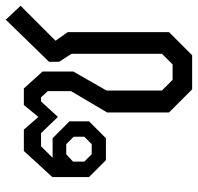

<svg xmlns="http://www.w3.org/2000/svg" viewBox="-30 -638 669 648"><g transform="rotate(-90 304.0 -314.5)"><path d="M248 -78V-287L320 -409V-487L299 -510H285L233 -453L178 -510H134L95 -471H161L218 -414V-348L161 -291H87L30 -348V-472L118 -568H190L233 -519L273 -568H329L386 -505V-401L322 -289V-102L358 -66H410L446 -102V-407L419 -449V-483L561 -629L608 -579L490 -461L519 -420V-78L441 0H326ZM141 -339 166 -364V-400L141 -425H107L82 -402V-364L107 -339Z"/></g></svg>

Font: Chakra Petch
Style: Regular
Weight: 400
Designer: Katatrad Aksorn Co.,Ltd.
Foundry: Cadson Demak Co.,Ltd.
Version: Version 1.000; ttfautohint (v1.6)